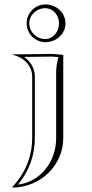

<svg xmlns="http://www.w3.org/2000/svg" viewBox="-20 -645 415 865"><path d="M112 -540C112 -577.5 144.3 -608 184 -608C218.2 -608 246 -577.5 246 -540C246 -500.8 218.2 -469 184 -469C144.3 -469 112 -500.8 112 -540ZM100 -540C100 -493 138 -455 185 -455C234.7 -455 275 -493.1 275 -540C275 -586.9 234.7 -625 185 -625C138.1 -625 100 -586.9 100 -540ZM265 -398 215 -402 37 -400V-398C87 -387 125 -349 125 -300V-26C125 60.7 94.5 134.5 35 198V200C162 200 265 100.1 265 -23ZM243 -387.9C237.1 -364.4 233 -344.1 233 -320V-23C233 84.9 160.7 175 61 186.6C112.2 124 137 54.9 137 -26V-300C137 -337.4 117 -368.7 88.7 -388.6L214.6 -390Z"/></svg>

Font: SortefaxS01
Style: Medium
Weight: 500
Designer: gluk
Foundry: gluk
Version: Version 0.261